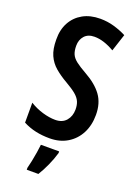

<svg xmlns="http://www.w3.org/2000/svg" viewBox="-174 -795 778 1086"><g transform="rotate(20 214.5 -251.5)"><path d="M396 -204Q396 -141 371 -93Q346 -45 300.5 -17.5Q255 10 194 10Q149 10 110 1.5Q71 -7 34 -26V-146Q71 -123 112 -111Q153 -99 188 -99Q231 -99 254 -126Q277 -153 277 -193Q277 -220 268.5 -240Q260 -260 238 -278.5Q216 -297 176 -320Q134 -344 103 -370.5Q72 -397 55.5 -434Q39 -471 39 -528Q38 -587 62 -631Q86 -675 130 -699.5Q174 -724 234 -724Q277 -724 317 -712.5Q357 -701 392 -683L358 -579Q293 -617 238 -617Q199 -617 178 -593.5Q157 -570 157 -534Q157 -504 165.5 -484Q174 -464 196.5 -446.5Q219 -429 260 -406Q328 -368 362 -321Q396 -274 396 -204ZM271 71Q260 109 242 149Q224 189 204 221H134V209Q139 191 144.5 164Q150 137 154.5 109Q159 81 161 61H271Z"/></g></svg>

Font: Noto Sans Lao ExtraCondensed SemiBold
Style: Regular
Weight: 600
Width: 2
Designer: Monotype Design Team
Foundry: Monotype Imaging Inc.
Version: Version 2.003; ttfautohint (v1.8.4.7-5d5b)